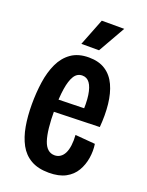

<svg xmlns="http://www.w3.org/2000/svg" viewBox="-138 -786 664 868"><g transform="rotate(20 193.5 -352.0)"><path d="M207 12Q155 12 120.5 -8Q86 -28 66.5 -64Q47 -100 38.5 -148Q30 -196 30 -253Q30 -309 37.5 -360.5Q45 -412 64 -452.5Q83 -493 116.5 -516.5Q150 -540 201 -540Q249 -540 281 -519Q313 -498 330.5 -460Q348 -422 353.5 -371.5Q359 -321 354 -261L106 -254V-313L275 -317L257 -285Q261 -342 255.5 -379Q250 -416 236.5 -434.5Q223 -453 201 -453Q176 -453 162 -430.5Q148 -408 141.5 -366Q135 -324 135 -265Q135 -166 151 -118.5Q167 -71 205 -71Q220 -71 232 -79Q244 -87 251.5 -102Q259 -117 262 -139.5Q265 -162 263 -190L359 -182Q364 -149 358.5 -114.5Q353 -80 336 -51Q319 -22 287.5 -5Q256 12 207 12ZM232 -586H147L198 -716H306Z"/></g></svg>

Font: Bricolage Grotesque 48pt Condensed Medium
Style: Regular
Weight: 500
Width: 3
Designer: Mathieu Triay
Foundry: Atelier Triay
Version: Version 1.001;gftools[0.9.33.dev8+g029e19f]